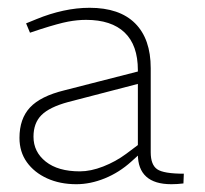

<svg xmlns="http://www.w3.org/2000/svg" viewBox="-20 -730 527 493"><path d="M420 -257Q377 -257 355.5 -276.5Q334 -296 334 -334V-341V-550Q334 -614 300 -646.5Q266 -679 201 -679Q179 -679 155 -674.5Q131 -670 84 -655L57 -646L47 -670L74 -681Q108 -695 142.5 -702.5Q177 -710 210 -710Q287 -710 327 -670Q367 -630 367 -555V-339Q367 -307 383.5 -295.5Q400 -284 452 -284L451 -259Q443 -258 435.5 -257.5Q428 -257 420 -257ZM176 -257Q134 -257 101 -272Q68 -287 49 -313.5Q30 -340 30 -376Q30 -425 57 -454Q84 -483 145 -498L356 -552L355 -520L155 -468Q107 -455 86.5 -434.5Q66 -414 66 -379Q66 -340 97.5 -315Q129 -290 185 -290Q213 -290 245 -302.5Q277 -315 304 -335L356 -374L358 -352L317 -315Q286 -287 249 -272Q212 -257 176 -257Z"/></svg>

Font: REM Thin
Style: Regular
Weight: 250
Designer: Octavio Pardo
Foundry: Ashler Design
Version: Version 1.005;gftools[0.9.28]